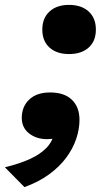

<svg xmlns="http://www.w3.org/2000/svg" viewBox="-43 -561 454 785"><path d="M349 -440Q349 -393 319.5 -366.5Q290 -340 239 -340Q189 -340 159.5 -366.5Q130 -393 130 -440Q130 -487 159.5 -514Q189 -541 239 -541Q290 -541 319.5 -514Q349 -487 349 -440ZM57 204 -23 123Q38 108 79.5 89Q121 70 146 44.5Q171 19 180 -18Q186 -26 193 -27.5Q200 -29 205 -25Q210 -21 210 -12Q198 -1 183 3.5Q168 8 150 8Q106 8 76 -15.5Q46 -39 46 -79Q46 -125 76.5 -154Q107 -183 162 -183Q220 -183 251 -153Q282 -123 282 -71Q282 -33 268.5 7Q255 47 227.5 84Q200 121 157.5 152Q115 183 57 204Z"/></svg>

Font: Roboto Serif
Style: Bold Italic
Weight: 700
Italic angle: -10°
Designer: Greg Gazdowicz
Foundry: Commercial Type
Version: Version 1.008